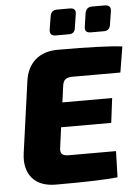

<svg xmlns="http://www.w3.org/2000/svg" viewBox="-60 -947 716 996"><g transform="rotate(-5 298.0 -449.0)"><path d="M508 -768H440Q405 -768 411 -800L421 -869Q427 -901 457 -901H523Q557 -901 553 -869L542 -800Q538 -768 508 -768ZM326 -768H257Q224 -768 228 -800L239 -868Q243 -901 276 -901H341Q376 -901 370 -869L359 -799Q356 -768 326 -768ZM574 -547H326Q299 -547 287 -537Q275 -527 272 -501L261 -419H520L504 -291H243L229 -187Q225 -164 234.5 -153.5Q244 -143 269 -143H516L512 -7Q427 3 192 3Q107 3 67 -45Q27 -93 38 -174L90 -548Q100 -616 144 -654.5Q188 -693 262 -693Q504 -693 596 -681Z"/></g></svg>

Font: Ezarion Extra Bold
Style: Italic
Weight: 800
Italic angle: -8°
Designer: Natanael Gama
Version: Version 1.001;PS 001.001;hotconv 1.0.70;makeotf.lib2.5.58329